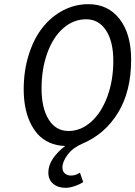

<svg xmlns="http://www.w3.org/2000/svg" viewBox="-20 -692 652 925"><path d="M295.9 212.9Q259.3 212.9 236.1 193.4Q212.9 173.8 212.9 139.2Q212.9 104.5 235.4 71.5Q257.8 38.6 293.9 11.2Q252.4 10.3 218.8 -4.9Q185.1 -20 162.1 -45.4Q139.2 -70.8 123.8 -105.2Q108.4 -139.6 101.3 -178.7Q94.2 -217.8 94.2 -261.2Q94.2 -351.6 118.7 -429Q143.1 -506.3 185.1 -559.3Q227.1 -612.3 284.2 -642.1Q341.3 -671.9 405.8 -671.9Q501 -671.9 556.4 -600.1Q611.8 -528.3 611.8 -404.8Q611.8 -252.4 548.8 -149.2Q485.8 -45.9 377 0Q332 19 306.4 52.5Q280.8 85.9 280.8 115.2Q280.8 133.8 292.7 143.8Q304.7 153.8 321.8 153.8Q343.3 153.8 365.2 140.1L380.9 185.1Q363.3 196.8 339.1 204.8Q314.9 212.9 295.9 212.9ZM310.1 -61Q369.6 -61 419.2 -105.2Q468.8 -149.4 497.3 -227.1Q525.9 -304.7 525.9 -398.9Q525.9 -491.7 491 -545.4Q456.1 -599.1 395 -599.1Q334.5 -599.1 285.4 -556.6Q236.3 -514.2 208.3 -437.5Q180.2 -360.8 180.2 -265.1Q180.2 -171.4 214.6 -116.2Q249 -61 310.1 -61Z"/></svg>

Font: Office Code Pro Italic
Style: Regular
Weight: 400
Italic angle: -9°
Designer: Nathan Rutzky & Paul D. Hunt
Foundry: Adobe Systems Incorporated
Version: Version 1.004;PS 001.004;hotconv 1.0.70;makeotf.lib2.5.58329